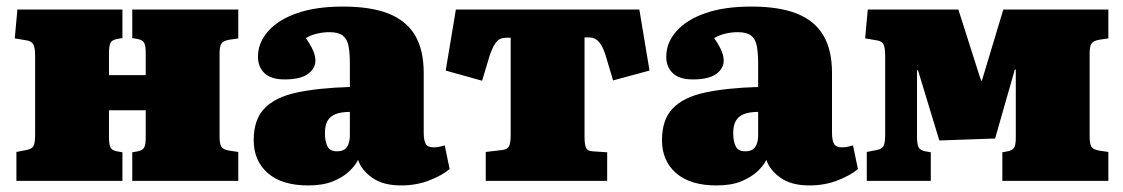

<svg xmlns="http://www.w3.org/2000/svg" viewBox="-20 -551 3422 585"><path d="M30 0V-88L61 -94Q77 -97 82 -106Q87 -115 87 -141V-381Q87 -407 81 -416.5Q75 -426 61 -428L25 -434L33 -522H353V-435L336 -432Q320 -429 316 -419Q312 -409 312 -388V-322H424V-390Q424 -411 419.5 -420Q415 -429 400 -432L383 -435V-522H706V-434L679 -430Q660 -427 654.5 -418Q649 -409 649 -389V-133Q649 -113 654.5 -104Q660 -95 679 -92L706 -88V0H383V-87L400 -90Q415 -93 419.5 -102Q424 -111 424 -132V-215H312V-134Q312 -113 316 -103Q320 -93 336 -90L353 -87V0Z M919 14Q839 14 796 -23.5Q753 -61 753 -124Q753 -187 786 -221Q819 -255 884 -269Q949 -283 1046 -286V-356Q1046 -389 1042 -410.5Q1038 -432 1024.5 -442.5Q1011 -453 984 -453Q965 -453 946 -448.5Q927 -444 912 -435Q923 -419 929.5 -406.5Q936 -394 938.5 -384.5Q941 -375 941 -367Q941 -342 918 -325.5Q895 -309 847 -309Q806 -309 786 -328Q766 -347 766 -378Q766 -421 797 -456Q828 -491 885.5 -511Q943 -531 1025 -531Q1110 -531 1164 -509.5Q1218 -488 1244.5 -443.5Q1271 -399 1271 -329V-147Q1271 -124 1277 -113Q1283 -102 1302 -102Q1311 -102 1319.5 -104Q1328 -106 1335 -108L1350 -36Q1328 -17 1288.5 -1.5Q1249 14 1202 14Q1147 14 1114 -9.5Q1081 -33 1071 -64Q1063 -47 1044 -29Q1025 -11 994.5 1.5Q964 14 919 14ZM1006 -90Q1020 -90 1028.5 -95Q1037 -100 1041.5 -111.5Q1046 -123 1046 -139V-210Q1020 -210 1003 -203.5Q986 -197 978 -183Q970 -169 970 -145Q970 -121 977.5 -105.5Q985 -90 1006 -90Z M1460 0V-88L1511 -94Q1526 -96 1531 -105.5Q1536 -115 1536 -141V-436H1523Q1515 -436 1508 -434Q1501 -432 1495 -426Q1489 -420 1483.5 -409.5Q1478 -399 1472 -382L1449 -305L1338 -336L1369 -522H1928L1959 -336L1848 -306L1825 -383Q1818 -405 1810 -416.5Q1802 -428 1793.5 -432.5Q1785 -437 1774 -437H1761V-134Q1761 -113 1765 -102Q1769 -91 1785 -90L1830 -87V0Z M2163 14Q2083 14 2040 -23.5Q1997 -61 1997 -124Q1997 -187 2030 -221Q2063 -255 2128 -269Q2193 -283 2290 -286V-356Q2290 -389 2286 -410.5Q2282 -432 2268.5 -442.5Q2255 -453 2228 -453Q2209 -453 2190 -448.5Q2171 -444 2156 -435Q2167 -419 2173.5 -406.5Q2180 -394 2182.5 -384.5Q2185 -375 2185 -367Q2185 -342 2162 -325.5Q2139 -309 2091 -309Q2050 -309 2030 -328Q2010 -347 2010 -378Q2010 -421 2041 -456Q2072 -491 2129.5 -511Q2187 -531 2269 -531Q2354 -531 2408 -509.5Q2462 -488 2488.5 -443.5Q2515 -399 2515 -329V-147Q2515 -124 2521 -113Q2527 -102 2546 -102Q2555 -102 2563.5 -104Q2572 -106 2579 -108L2594 -36Q2572 -17 2532.5 -1.5Q2493 14 2446 14Q2391 14 2358 -9.5Q2325 -33 2315 -64Q2307 -47 2288 -29Q2269 -11 2238.5 1.5Q2208 14 2163 14ZM2250 -90Q2264 -90 2272.5 -95Q2281 -100 2285.5 -111.5Q2290 -123 2290 -139V-210Q2264 -210 2247 -203.5Q2230 -197 2222 -183Q2214 -169 2214 -145Q2214 -121 2221.5 -105.5Q2229 -90 2250 -90Z M2621 0V-88L2652 -94Q2667 -97 2672 -106Q2677 -115 2677 -141V-381Q2677 -407 2671.5 -416.5Q2666 -426 2652 -428L2616 -434L2624 -522H2900L2966 -315L2971 -303L3037 -522H3357V-434L3330 -430Q3311 -427 3305.5 -418Q3300 -409 3300 -389V-133Q3300 -113 3305.5 -104Q3311 -95 3330 -92L3357 -88V0H3034V-87L3050 -90Q3066 -93 3070.5 -102Q3075 -111 3075 -132V-339H3072L3012 -129L2842 -123L2777 -337H2774V-134Q2774 -113 2778.5 -103Q2783 -93 2799 -90L2816 -87V0Z"/></svg>

Font: Literata 18pt Black
Style: Regular
Weight: 900
Designer: Latin by Veronika Burian and Jose Scaglione. Greek by Irene Vlachou. Cyrillic by Vera Evstafieva.
Foundry: TypeTogether
Version: Version 3.103;gftools[0.9.29]